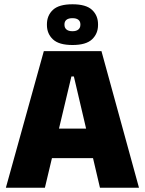

<svg xmlns="http://www.w3.org/2000/svg" viewBox="-20 -878 678 898"><path d="M7.5 0 185 -639H454.5L630 0H447.5L325.5 -520.5H314L190 0ZM175 -138.5V-276.5H461.5V-138.5ZM199.5 -761V-764.5Q199.5 -805.5 227.5 -831.8Q255.5 -858 319 -858Q382.5 -858 410.5 -831.8Q438.5 -805.5 438.5 -764.5V-761Q438.5 -720.5 410.5 -694Q382.5 -667.5 319 -667.5Q255.5 -667.5 227.5 -694Q199.5 -720.5 199.5 -761ZM281.5 -762Q281.5 -748 291 -740Q300.5 -732 319 -732Q337 -732 346.5 -740Q356 -748 356 -762V-764Q356 -778 346.5 -785.5Q337 -793 319 -793Q300.5 -793 291 -785.5Q281.5 -778 281.5 -764Z"/></svg>

Font: Anek Bangla Medium ExtraBold
Style: Regular
Weight: 800
Version: Version 1.003